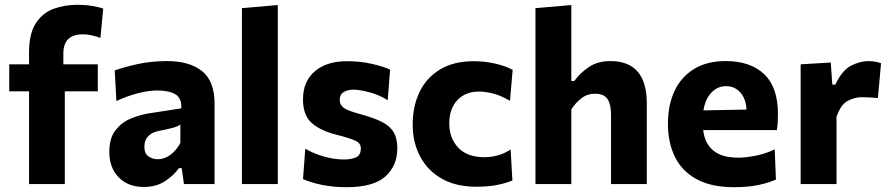

<svg xmlns="http://www.w3.org/2000/svg" viewBox="-20 -767 3707 800"><path d="M101 0V-386.5H18.5V-499H101V-548Q101 -627 129.2 -670.2Q157.5 -713.5 203.2 -730.2Q249 -747 301.5 -747Q336 -747 365 -742.2Q394 -737.5 410 -731L398.5 -609Q381 -615.5 362.2 -619.8Q343.5 -624 325.5 -624Q244 -624 244 -544.5V-499H387.5V-386.5H250V0Z M578.5 12Q514 12 474.8 -27.8Q435.5 -67.5 435.5 -134.5Q435.5 -191 460.8 -223.8Q486 -256.5 523.2 -272.2Q560.5 -288 596.5 -294L735.5 -315.5Q737.5 -359 710 -374.5Q682.5 -390 635.5 -390Q601 -390 556.8 -379Q512.5 -368 465 -346L458 -473.5Q495 -487 552.5 -499.8Q610 -512.5 676 -512.5Q769.5 -512.5 821.8 -470.8Q874 -429 874 -335V0H746.5L737 -66.5H725.5Q705.5 -37.5 668.8 -12.8Q632 12 578.5 12ZM638 -103.5Q664.5 -103.5 689.8 -121.8Q715 -140 731.5 -171.5V-248Q722.5 -241 705 -235.8Q687.5 -230.5 640 -221Q613 -215.5 597.2 -199.2Q581.5 -183 581.5 -156Q581.5 -127 598.8 -115.2Q616 -103.5 638 -103.5Z M988 0V-733L1137.5 -746V0Z M1423.5 13Q1368 13 1321 3.2Q1274 -6.5 1242.5 -21L1252 -147.5Q1285 -127.5 1328.8 -115Q1372.5 -102.5 1413.5 -102.5Q1443 -102.5 1463.2 -111.2Q1483.5 -120 1483.5 -149Q1483.5 -170 1460.8 -180.8Q1438 -191.5 1379 -206.5Q1312.5 -223.5 1277.5 -255.8Q1242.5 -288 1242.5 -353Q1242.5 -428 1291.8 -470Q1341 -512 1426 -512Q1481.5 -512 1529.2 -501Q1577 -490 1605.5 -477L1595.5 -349.5Q1561 -371.5 1519 -382.5Q1477 -393.5 1453 -393.5Q1429 -393.5 1412.2 -383.5Q1395.5 -373.5 1395.5 -350.5Q1395.5 -331 1411.2 -318.5Q1427 -306 1479 -292Q1533 -277.5 1567.5 -261Q1602 -244.5 1618.8 -218.2Q1635.5 -192 1635.5 -149Q1635.5 -76.5 1585.8 -31.8Q1536 13 1423.5 13Z M1964.5 11Q1879.5 11 1820.5 -22.8Q1761.5 -56.5 1730.5 -115Q1699.5 -173.5 1699.5 -248.5Q1699.5 -324 1728.2 -383.8Q1757 -443.5 1813.8 -477.8Q1870.5 -512 1955 -512Q1999.5 -512 2042.5 -502.2Q2085.5 -492.5 2116 -476L2105 -347Q2062 -371.5 2030.2 -378.5Q1998.5 -385.5 1976 -385.5Q1919.5 -385.5 1885.8 -349.8Q1852 -314 1852 -253Q1852 -191 1889.5 -151.5Q1927 -112 1999 -112Q2027 -112 2054.8 -119.8Q2082.5 -127.5 2107.5 -144L2115 -15Q2089 -4 2052.2 3.5Q2015.5 11 1964.5 11Z M2211 0V-733L2360.5 -746V-429.5H2373Q2395.5 -461.5 2432.5 -487Q2469.5 -512.5 2523 -512.5Q2675 -512.5 2675 -336V0H2526V-288Q2526 -331.5 2511.5 -354Q2497 -376.5 2459.5 -376.5Q2427 -376.5 2402.5 -357.5Q2378 -338.5 2360.5 -311.5V0Z M3039.5 13Q2943 13 2881.8 -20.8Q2820.5 -54.5 2791.8 -114.2Q2763 -174 2763 -251Q2763 -328 2790 -386.8Q2817 -445.5 2870.8 -479Q2924.5 -512.5 3004.5 -512.5Q3106.5 -512.5 3164 -458Q3221.5 -403.5 3221.5 -291.5Q3221.5 -254 3217 -225H2910Q2916 -170 2951.8 -140Q2987.5 -110 3057.5 -110Q3087 -110 3129.8 -118.5Q3172.5 -127 3208 -145L3213 -19Q3184 -5.5 3140 3.8Q3096 13 3039.5 13ZM3006 -408Q2969.5 -408 2944 -381Q2918.5 -354 2911 -307L3090.5 -310.5Q3088 -356 3064.5 -382Q3041 -408 3006 -408Z M3316 0V-499L3441.5 -506.5L3448 -414.5H3460.5Q3489.5 -475.5 3527.2 -494Q3565 -512.5 3598.5 -512.5Q3609.5 -512.5 3623.8 -510.5Q3638 -508.5 3651 -503.5L3638 -358.5Q3618.5 -360 3603 -361Q3587.5 -362 3570 -362Q3542 -362 3512.8 -347Q3483.5 -332 3465.5 -280.5V0Z"/></svg>

Font: Commissioner
Style: Bold
Weight: 700
Designer: Kostas Bartsokas
Foundry: Kostas Bartsokas
Version: Version 1.000; ttfautohint (v1.8.3)